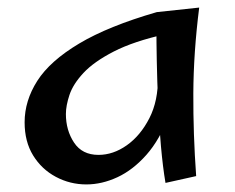

<svg xmlns="http://www.w3.org/2000/svg" viewBox="-20 -473 621 507"><path d="M208 14Q165 14 127.5 -6Q90 -26 67.5 -62.5Q45 -99 45 -150Q45 -207 78.5 -259.5Q112 -312 189 -358Q266 -404 394 -441L418 -383Q333 -364 280.5 -337Q228 -310 200.5 -280.5Q173 -251 163.5 -222.5Q154 -194 154 -172Q154 -129 175.5 -96.5Q197 -64 240 -64Q279 -64 315 -89.5Q351 -115 374.5 -161Q398 -207 397 -270L455 -319Q449 -230 425.5 -167Q402 -104 366.5 -64Q331 -24 290 -5Q249 14 208 14ZM417 10Q410 -31 405 -87Q400 -143 397.5 -201.5Q395 -260 394 -312Q393 -364 393 -399Q393 -434 394 -441L506 -453Q491 -334 490.5 -226.5Q490 -119 498 -8Z"/></svg>

Font: Marhey Light
Style: Regular
Weight: 300
Designer: Nur Syamsi & Bustanul Arifin
Foundry: Namelatype
Version: Version 1.000